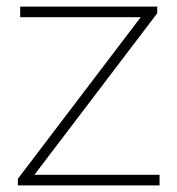

<svg xmlns="http://www.w3.org/2000/svg" viewBox="-20 -560 534 580"><path d="M84 -32H462V0H34V-20L405 -508H41V-540H455V-520Z"/></svg>

Font: Encode Sans Expanded Thin
Style: Regular
Weight: 250
Width: 7
Designer: Multiple Designers
Foundry: Impallari Type
Version: Version 2.000